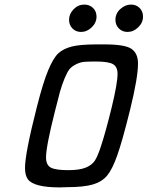

<svg xmlns="http://www.w3.org/2000/svg" viewBox="-20 -814 648 843"><path d="M89.8 -77.1Q89.8 -140.1 142.1 -345.2Q168.9 -451.2 191.4 -505.1Q213.9 -559.1 235.8 -579.6Q257.8 -600.1 295.9 -609.9Q331.1 -618.7 402.8 -619.1H438Q529.8 -619.1 557.9 -599.1Q585.9 -579.1 585.9 -535.2Q585.9 -473.1 551.5 -333.5Q517.1 -193.8 494.1 -129.9Q473.1 -70.8 450.7 -43.5Q428.2 -16.1 388.2 -4.2Q348.1 7.8 272.9 7.8Q269 7.8 258.5 8.3Q248 8.8 242.2 8.8Q130.4 8.8 103 -25.9Q89.8 -43 89.8 -77.1ZM182.1 -123Q182.1 -88.9 203.6 -77.9Q225.1 -66.9 279.8 -66.9Q329.6 -66.9 357.2 -78.4Q384.8 -89.8 397.5 -110.4Q410.2 -130.9 424.8 -176.8Q444.8 -237.8 470.5 -343Q496.1 -448.2 496.1 -490.2Q496.1 -520 476.6 -532Q457 -543.9 400.9 -543.9Q368.7 -543.9 350.3 -542.5Q332 -541 313.5 -531.5Q294.9 -522 285.4 -510.5Q275.9 -499 263.9 -470.5Q252 -441.9 243.4 -411.4Q234.9 -380.9 221.2 -325.2Q182.1 -170.9 182.1 -123ZM283.2 -727.1Q283.2 -752.9 303.2 -773.4Q323.2 -793.9 350.1 -793.9Q373 -793.9 388.4 -779.1Q403.8 -764.2 403.8 -741.2Q403.8 -714.4 382.8 -694.1Q361.8 -673.8 335.9 -673.8Q313 -673.8 298.1 -689Q283.2 -704.1 283.2 -727.1ZM486.8 -727.1Q486.8 -754.9 508.3 -774.4Q529.8 -793.9 555.2 -793.9Q578.1 -793.9 593 -779.1Q607.9 -764.2 607.9 -741.2Q607.9 -714.4 586.9 -694.1Q565.9 -673.8 540 -673.8Q517.1 -673.8 502 -689Q486.8 -704.1 486.8 -727.1Z"/></svg>

Font: CMU Typewriter Text
Style: BoldItalic
Weight: 700
Italic angle: -14.04°
Version: Version 0.7.0